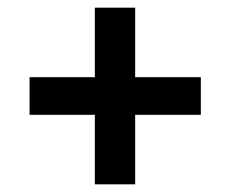

<svg xmlns="http://www.w3.org/2000/svg" viewBox="-20 -589 600 500"><path d="M227 -569H332V-109H227ZM503 -388V-290H57V-388Z"/></svg>

Font: Roboto Serif SemiBold
Style: Regular
Weight: 600
Designer: Greg Gazdowicz
Foundry: Commercial Type
Version: Version 1.008